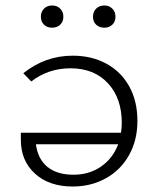

<svg xmlns="http://www.w3.org/2000/svg" viewBox="-20 -674 571 700"><path d="M129 -613Q129 -631 140.5 -642.5Q152 -654 170 -654Q188 -654 199.5 -642.5Q211 -631 211 -613Q211 -595 199.5 -584Q188 -573 170 -573Q152 -573 140.5 -584Q129 -595 129 -613ZM319 -613Q319 -631 330.5 -642.5Q342 -654 361 -654Q378 -654 389.5 -642.5Q401 -631 401 -613Q401 -595 389.5 -584Q378 -573 361 -573Q342 -573 330.5 -584Q319 -595 319 -613ZM481 -233Q481 -163 450.5 -108.5Q420 -54 366 -24Q312 6 245 6Q159 6 107.5 -41Q56 -88 56 -164V-190H421Q424 -208 424 -226Q424 -316 373.5 -370.5Q323 -425 237 -425Q156 -425 94 -377L65 -407Q145 -471 245 -471Q315 -471 368.5 -441.5Q422 -412 451.5 -358.5Q481 -305 481 -233ZM411 -148H111Q118 -94 153 -65.5Q188 -37 248 -37Q305 -37 348 -66.5Q391 -96 411 -148Z"/></svg>

Font: Ysabeau SC Semilight
Style: Regular
Weight: 300
Designer: Christian Thalmann (Catharsis Fonts)
Version: Version 0.003